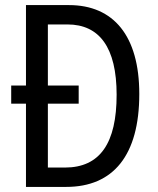

<svg xmlns="http://www.w3.org/2000/svg" viewBox="-20 -734 620 754"><path d="M251 -714H82V-398H24V-327H82V0H240C425 0 527 -124 527 -365C527 -593 426 -714 251 -714ZM245 -638C370 -638 438 -548 438 -362C438 -172 373 -76 235 -76H168V-327H289V-398H168V-638Z"/></svg>

Font: Noto Sans Sinhala UI Condensed
Style: Regular
Weight: 400
Width: 3
Designer: Jelle Bosma - Monotype Design Team
Foundry: Monotype Imaging Inc.
Version: Version 2.006